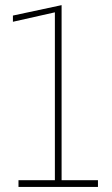

<svg xmlns="http://www.w3.org/2000/svg" viewBox="-20 -735 441 755"><path d="M222.2 -714.8V-26.4H365.2V0H52.7V-26.4H195.8V-686.5L30.8 -649.4V-673.8Z"/></svg>

Font: Suwannaphum Thin
Style: Regular
Weight: 100
Designer: Danh Hong
Version: Version 8.002; ttfautohint (v1.8.3)